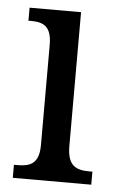

<svg xmlns="http://www.w3.org/2000/svg" viewBox="-44 -569 367 602"><g transform="rotate(5 139.0 -268.0)"><path d="M19 0H266V-41H256C215 -41 187 -52 187 -115V-536H25V-495H33C72 -495 98 -484 98 -425V-110C98 -51 70 -41 30 -41H19Z"/></g></svg>

Font: Noto Serif Lao Cond
Style: Regular
Weight: 400
Width: 3
Designer: Monotype Design Team
Foundry: Monotype Imaging Inc.
Version: Version 2.004